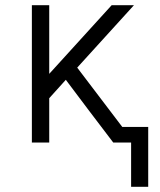

<svg xmlns="http://www.w3.org/2000/svg" viewBox="-20 -550 616 741"><path d="M486 171H552V-60H452L278 -289L497 -530H411L170 -265V-530H103V0H170V-171L234 -242L322 -125L417 0H486Z"/></svg>

Font: Iosevka Sparkle Light
Style: Regular
Weight: 300
Designer: Belleve Invis
Foundry: Belleve Invis
Version: Version 4.5.0; ttfautohint (v1.8.3)